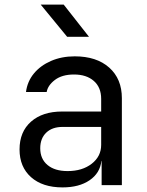

<svg xmlns="http://www.w3.org/2000/svg" viewBox="-20 -805 640 835"><path d="M252 10Q165 10 115 -34.5Q65 -79 65 -155Q65 -232 115 -276Q165 -320 250 -320H420V-375Q420 -425 388 -453Q356 -481 302 -481Q250 -481 219 -457.5Q188 -434 183 -405H93Q99 -451 127.5 -485.5Q156 -520 202 -540Q248 -560 305 -560Q400 -560 455 -511Q510 -462 510 -378V0H422V-105H421Q415 -52 369.5 -21Q324 10 252 10ZM274 -61Q338 -61 379 -93Q420 -125 420 -175V-253H252Q207 -253 181 -228Q155 -203 155 -160Q155 -114 186.5 -87.5Q218 -61 274 -61ZM272 -645 157 -785H257L367 -645Z"/></svg>

Font: JetBrainsMono NF
Style: Regular
Weight: 400
Designer: Philipp Nurullin, Konstantin Bulenkov
Foundry: JetBrains
Version: Version 2.251; ttfautohint (v1.8.3);Nerd Fonts 2.2.2